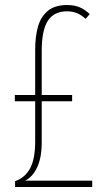

<svg xmlns="http://www.w3.org/2000/svg" viewBox="-20 -744 426 764"><path d="M247 -724Q276 -724 297 -715Q318 -706 337 -688L321 -669Q299 -688 281.5 -693.5Q264 -699 247 -699Q195 -699 170.5 -661.5Q146 -624 146 -541V-366H267V-341H146V-177Q146 -117 128 -78.5Q110 -40 80 -25H347V0H40V-23Q80 -37 100 -74.5Q120 -112 120 -182V-341H39V-366H120V-548Q120 -598 131 -637.5Q142 -677 170 -700.5Q198 -724 247 -724Z"/></svg>

Font: Noto Sans Gurmukhi ExtraCondensed Thin
Style: Regular
Weight: 100
Width: 2
Designer: Jelle Bosma - Monotype Design Team
Foundry: Monotype Imaging Inc.
Version: Version 2.004; ttfautohint (v1.8.4.7-5d5b)